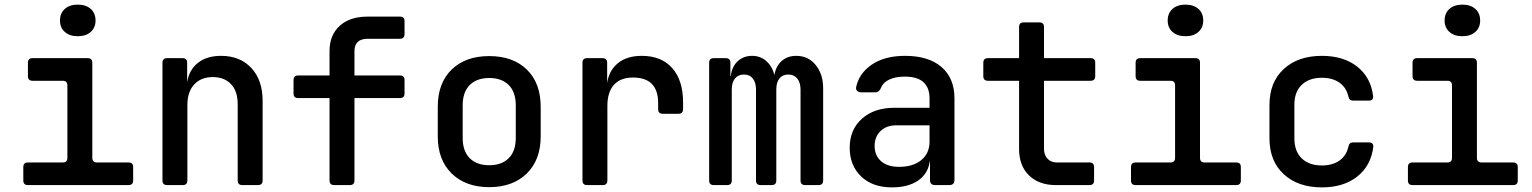

<svg xmlns="http://www.w3.org/2000/svg" viewBox="-20 -802 6640 832"><path d="M101 0Q81 0 81 -20V-78Q81 -98 101 -98H252Q272 -98 272 -118V-432Q272 -452 252 -452H121Q101 -452 101 -472V-530Q101 -550 121 -550H360Q380 -550 380 -530V-118Q380 -98 400 -98H537Q557 -98 557 -78V-20Q557 0 537 0ZM317 -645Q282 -645 261 -663.5Q240 -682 240 -713Q240 -745 261 -763.5Q282 -782 317 -782Q352 -782 373 -763.5Q394 -745 394 -713Q394 -682 373 -663.5Q352 -645 317 -645Z M704 0Q684 0 684 -20V-530Q684 -550 704 -550H771Q791 -550 791 -530V-445Q799 -499 837.5 -529.5Q876 -560 938 -560Q1020 -560 1069 -507.5Q1118 -455 1118 -366V-20Q1118 0 1098 0H1030Q1010 0 1010 -20V-350Q1010 -407 981 -437.5Q952 -468 902 -468Q851 -468 821.5 -436Q792 -404 792 -347V-20Q792 0 772 0Z M1428 0Q1408 0 1408 -20V-377H1272Q1252 -377 1252 -397V-455Q1252 -475 1272 -475H1408V-581Q1408 -650 1452 -690Q1496 -730 1572 -730H1713Q1733 -730 1733 -710V-654Q1733 -634 1713 -634H1574Q1516 -634 1516 -580V-475H1713Q1733 -475 1733 -455V-397Q1733 -377 1713 -377H1516V-20Q1516 0 1496 0Z M2100 9Q1998 9 1937.5 -50Q1877 -109 1877 -211V-339Q1877 -442 1937 -500.5Q1997 -559 2100 -559Q2203 -559 2263 -500.5Q2323 -442 2323 -339V-211Q2323 -109 2262.5 -50Q2202 9 2100 9ZM2100 -86Q2154 -86 2184.5 -116.5Q2215 -147 2215 -204V-346Q2215 -403 2184.5 -433.5Q2154 -464 2100 -464Q2046 -464 2015.5 -433.5Q1985 -403 1985 -346V-204Q1985 -147 2015.5 -116.5Q2046 -86 2100 -86Z M2524 0Q2504 0 2504 -20V-530Q2504 -550 2524 -550H2591Q2611 -550 2611 -530V-442Q2619 -497 2658 -528.5Q2697 -560 2761 -560Q2846 -560 2893 -507Q2940 -454 2940 -358V-329Q2940 -309 2920 -309H2852Q2832 -309 2832 -329V-355Q2832 -466 2723 -466Q2669 -466 2640.5 -434.5Q2612 -403 2612 -343V-20Q2612 0 2592 0Z M3073 0Q3053 0 3053 -20V-530Q3053 -550 3073 -550H3125Q3145 -550 3145 -530V-473H3147Q3151 -512 3176 -536Q3201 -560 3239 -560Q3275 -560 3300.5 -537.5Q3326 -515 3336 -477Q3342 -515 3367 -537.5Q3392 -560 3431 -560Q3482 -560 3514.5 -520.5Q3547 -481 3547 -419V-20Q3547 0 3527 0H3469Q3449 0 3449 -20V-414Q3449 -444 3435 -461.5Q3421 -479 3396 -479Q3371 -479 3357.5 -462Q3344 -445 3344 -415V-20Q3344 0 3324 0H3276Q3256 0 3256 -20V-414Q3256 -444 3242.5 -461.5Q3229 -479 3204 -479Q3179 -479 3165 -462Q3151 -445 3151 -415V-20Q3151 0 3131 0Z M3845 10Q3761 10 3711.5 -37.5Q3662 -85 3662 -162Q3662 -240 3715 -287.5Q3768 -335 3856 -335H4008V-375Q4008 -470 3901 -470Q3861 -470 3834 -457.5Q3807 -445 3798 -422Q3790 -402 3773 -402H3712Q3701 -402 3694.5 -408Q3688 -414 3690 -425Q3703 -485 3758.5 -522.5Q3814 -560 3902 -560Q4004 -560 4060 -511.5Q4116 -463 4116 -376V-22Q4116 0 4093 0H4032Q4010 0 4010 -22V-103H4009Q4002 -50 3959 -20Q3916 10 3845 10ZM3876 -79Q3937 -79 3972.5 -108.5Q4008 -138 4008 -188V-259H3864Q3821 -259 3795.5 -234Q3770 -209 3770 -170Q3770 -128 3798 -103.5Q3826 -79 3876 -79Z M4555 0Q4482 0 4439 -42Q4396 -84 4396 -156V-452H4261Q4241 -452 4241 -472V-530Q4241 -550 4261 -550H4396V-685Q4396 -705 4416 -705H4484Q4504 -705 4504 -685V-550H4706Q4726 -550 4726 -530V-472Q4726 -452 4706 -452H4504V-157Q4504 -131 4519 -114.5Q4534 -98 4560 -98H4701Q4721 -98 4721 -78V-20Q4721 0 4701 0Z M4901 0Q4881 0 4881 -20V-78Q4881 -98 4901 -98H5052Q5072 -98 5072 -118V-432Q5072 -452 5052 -452H4921Q4901 -452 4901 -472V-530Q4901 -550 4921 -550H5160Q5180 -550 5180 -530V-118Q5180 -98 5200 -98H5337Q5357 -98 5357 -78V-20Q5357 0 5337 0ZM5117 -645Q5082 -645 5061 -663.5Q5040 -682 5040 -713Q5040 -745 5061 -763.5Q5082 -782 5117 -782Q5152 -782 5173 -763.5Q5194 -745 5194 -713Q5194 -682 5173 -663.5Q5152 -645 5117 -645Z M5708 10Q5605 10 5543 -47Q5481 -104 5481 -203V-347Q5481 -446 5543 -503Q5605 -560 5708 -560Q5802 -560 5861 -513.5Q5920 -467 5930 -387Q5933 -366 5911 -366H5844Q5826 -366 5823 -384Q5814 -423 5784 -444Q5754 -465 5708 -465Q5653 -465 5621 -434.5Q5589 -404 5589 -348V-203Q5589 -146 5621 -115.5Q5653 -85 5708 -85Q5754 -85 5784 -106Q5814 -127 5823 -166Q5826 -185 5844 -185H5911Q5932 -185 5931 -166Q5921 -84 5861.5 -37Q5802 10 5708 10Z M6101 0Q6081 0 6081 -20V-78Q6081 -98 6101 -98H6252Q6272 -98 6272 -118V-432Q6272 -452 6252 -452H6121Q6101 -452 6101 -472V-530Q6101 -550 6121 -550H6360Q6380 -550 6380 -530V-118Q6380 -98 6400 -98H6537Q6557 -98 6557 -78V-20Q6557 0 6537 0ZM6317 -645Q6282 -645 6261 -663.5Q6240 -682 6240 -713Q6240 -745 6261 -763.5Q6282 -782 6317 -782Q6352 -782 6373 -763.5Q6394 -745 6394 -713Q6394 -682 6373 -663.5Q6352 -645 6317 -645Z"/></svg>

Font: Pitagon Sans Mono SemiBold
Style: Regular
Weight: 600
Monospace: yes
Designer: Travis Tran
Foundry: Pitagon
Version: Version 1.001; ttfautohint (v1.8.4.7-5d5b);gftools[0.9.26]